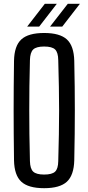

<svg xmlns="http://www.w3.org/2000/svg" viewBox="-20 -980 464 1007"><path d="M211.5 7Q128.5 7 91.8 -27Q55 -61 53.5 -139Q52.5 -213 52 -277Q51.5 -341 51.5 -401.8Q51.5 -462.5 52 -525.8Q52.5 -589 53.5 -661Q55 -739.5 91.8 -773.2Q128.5 -807 211.5 -807Q294 -807 330.8 -773.2Q367.5 -739.5 369.5 -661Q371 -589 371.8 -525.8Q372.5 -462.5 372.5 -401.8Q372.5 -341 371.8 -277Q371 -213 369.5 -139Q367.5 -61 330.8 -27Q294 7 211.5 7ZM211.5 -64.5Q253 -64.5 269 -79.8Q285 -95 285.5 -135Q287.5 -210.5 288.8 -274.8Q290 -339 290 -399.8Q290 -460.5 288.8 -525Q287.5 -589.5 285.5 -664.5Q285 -705 269 -720.5Q253 -736 211.5 -736Q170.5 -736 154.2 -720.5Q138 -705 137 -664.5Q135 -591 134.2 -527.2Q133.5 -463.5 133.5 -402.8Q133.5 -342 134.2 -277Q135 -212 137 -135Q138 -95 154.2 -79.8Q170.5 -64.5 211.5 -64.5ZM122.5 -840.5 215 -960H278L185.5 -840.5ZM242.5 -840.5 335.5 -960H399L306.5 -840.5Z"/></svg>

Font: Big Shoulders
Style: Regular
Weight: 400
Designer: Patric King
Foundry: XO Type Co
Version: Version 2.002